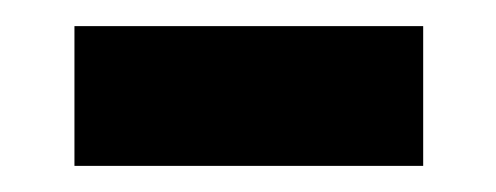

<svg xmlns="http://www.w3.org/2000/svg" viewBox="-20 -368 380 147"><path d="M37 -241V-348H304V-241Z"/></svg>

Font: Literata 18pt
Style: Bold
Weight: 700
Designer: Latin by Veronika Burian and Jose Scaglione. Greek by Irene Vlachou. Cyrillic by Vera Evstafieva.
Foundry: TypeTogether
Version: Version 3.103;gftools[0.9.29]